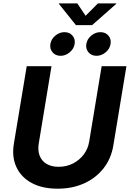

<svg xmlns="http://www.w3.org/2000/svg" viewBox="-20 -1126 781 1156"><path d="M326.9 10.1Q234.7 10.1 170.9 -24.3Q107.1 -58.7 78.8 -119.9Q50.4 -181 63.4 -260.2L140.9 -727.5H290.1L213.4 -262.8Q206.4 -220.1 218.8 -188.4Q231.3 -156.6 260.5 -139.2Q289.8 -121.7 332.9 -121.7Q380.3 -121.7 419.4 -141.7Q458.4 -161.6 484.1 -195.7Q509.8 -229.9 516.8 -272.5L592 -727.5H741.2L662.4 -250.4Q649.4 -171 603.3 -112.4Q557.1 -53.7 486.1 -21.8Q415 10.1 326.9 10.1ZM560.9 -790Q530.7 -790 512.8 -811Q495 -831.9 499.7 -861.3Q504.6 -890.8 529.5 -911.6Q554.4 -932.4 584.7 -932.4Q615 -932.4 632.8 -911.6Q650.7 -890.8 645.7 -861.3Q641 -831.9 616.1 -811Q591.2 -790 560.9 -790ZM344.6 -790Q314.3 -790 296.5 -811Q278.6 -831.9 283.3 -861.3Q288.3 -890.8 313.2 -911.6Q338.1 -932.4 368.3 -932.4Q398.6 -932.4 416.4 -911.6Q434.3 -890.8 429.4 -861.3Q424.7 -831.9 399.7 -811Q374.8 -790 344.6 -790ZM445.5 -1105.5 495.3 -1031.1 569.6 -1105.5H679.9L679.2 -1102.2L534.6 -974.7H437.1L335.1 -1102.2L335.8 -1105.5Z"/></svg>

Font: Inter Variable
Style: Italic
Weight: 400
Italic angle: -9.39999°
Designer: Rasmus Andersson
Foundry: rsms
Version: Version 4.001;git-9221beed3